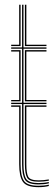

<svg xmlns="http://www.w3.org/2000/svg" viewBox="-20 -790 238 816"><path d="M27.5 -594.2V-600H61.5V-770H67.5V-594.2ZM85.8 -594.2V-770H92V-600H177.5V-594.2ZM144 -6.2Q98.2 -6.2 86 -26.2Q73.8 -46.2 73.8 -91.8V-347.8H27.5V-353.5H73.8V-582.8H27.5V-588.5H73.8V-770H79.8V-588.5H177.5V-582.8H79.8V-353.5H177.5V-347.8H79.8V-91.8Q79.8 -48 91 -30Q102.2 -12 144 -12Q154.2 -12 165.6 -13.1Q177 -14.2 187.5 -16.5V-10.8Q177.2 -8.2 165.8 -7.2Q154.2 -6.2 144 -6.2ZM85.8 -359.2V-576.8H177.5V-571H92V-365H177.5V-359.2ZM67.5 -359.2H27.5V-365H61.5V-571H27.5V-576.8H67.5ZM144 5.5Q93.5 5.5 77.5 -17.2Q61.5 -40 61.5 -91.8V-336H27.5V-342H67.5V-91.8Q67.5 -43.5 81.5 -22Q95.5 -0.5 144 -0.5Q154.8 -0.5 166.4 -1.6Q178 -2.8 187.5 -5.2V0.5Q169.5 5.5 144 5.5ZM144 -17.8Q105 -17.8 95.4 -34.5Q85.8 -51.2 85.8 -92V-342H177.5V-336H92V-92Q92 -53.5 100.2 -38.5Q108.5 -23.5 144 -23.5Q154.2 -23.5 165.5 -24.5Q176.8 -25.5 187.5 -27.5V-22Q177.5 -20 166 -18.9Q154.5 -17.8 144 -17.8Z"/></svg>

Font: Big Shoulders Inline Display Thin ExtraLight
Style: Regular
Weight: 250
Version: Version 2.002